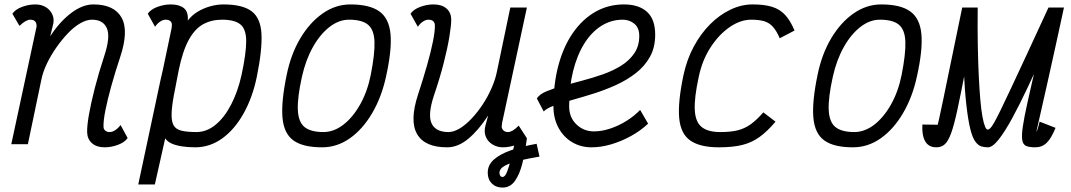

<svg xmlns="http://www.w3.org/2000/svg" viewBox="-20 -652 4840 868"><path d="M525 -87 557 -28Q544 -9 514 2.5Q484 14 453 14Q417 14 396 -4.5Q375 -23 374 -53Q373 -82 382 -133.5Q391 -185 408.5 -253.5Q426 -322 452 -401Q480 -486 463 -524.5Q446 -563 396 -563Q371 -563 342.5 -546.5Q314 -530 286.5 -501Q259 -472 234.5 -437Q210 -402 192 -364.5Q174 -327 167 -292L106 0H31L143 -521Q144 -525 145 -530Q146 -535 145 -540Q144 -551 137 -557Q130 -563 117 -563Q108 -563 96.5 -557Q85 -551 68 -535L36 -590Q50 -610 80 -621Q110 -632 140 -632Q167 -632 187.5 -619.5Q208 -607 217.5 -584.5Q227 -562 218 -533L207 -488Q250 -554 301.5 -593Q353 -632 402 -632Q496 -632 529.5 -572.5Q563 -513 523 -393Q500 -324 483 -262.5Q466 -201 456.5 -153.5Q447 -106 448 -79Q448 -68 456 -61.5Q464 -55 476 -55Q488 -55 501.5 -64Q515 -73 525 -87Z M990 -632Q1076 -632 1117 -601.5Q1158 -571 1162 -499.5Q1166 -428 1141 -305Q1122 -212 1081.5 -139.5Q1041 -67 985 -26.5Q929 14 862 14Q829 14 801 9.5Q773 5 754 -4Q735 -13 727 -27L680 182H605L705 -287Q706 -292 707.5 -298.5Q709 -305 711 -313Q712 -317 713 -322.5Q714 -328 716 -335L755 -521Q756 -526 756.5 -531Q757 -536 757 -540Q757 -551 749.5 -557Q742 -563 729 -563Q717 -563 704 -554.5Q691 -546 681 -531L648 -590Q662 -610 692 -621Q722 -632 752 -632Q790 -632 811 -615.5Q832 -599 829 -559Q847 -583 873.5 -599Q900 -615 930.5 -623.5Q961 -632 990 -632ZM1072 -313Q1093 -411 1093 -465.5Q1093 -520 1067 -541.5Q1041 -563 984 -563Q936 -563 898.5 -542.5Q861 -522 833.5 -472Q806 -422 788 -335L772 -252Q758 -185 756 -145Q754 -105 764.5 -86Q775 -67 801 -61Q827 -55 868 -55Q914 -55 954 -87.5Q994 -120 1024.5 -178.5Q1055 -237 1072 -313Z M1436 14Q1349 14 1306 -17.5Q1263 -49 1257 -121Q1251 -193 1276 -313Q1295 -407 1337.5 -478.5Q1380 -550 1438.5 -591Q1497 -632 1564 -632Q1651 -632 1695 -600.5Q1739 -569 1745.5 -497.5Q1752 -426 1725 -305Q1705 -213 1662.5 -140.5Q1620 -68 1562 -27Q1504 14 1436 14ZM1442 -55Q1489 -55 1532 -88Q1575 -121 1608 -179.5Q1641 -238 1656 -313Q1675 -409 1673 -463.5Q1671 -518 1643.5 -540.5Q1616 -563 1558 -563Q1512 -563 1469.5 -530Q1427 -497 1394.5 -439Q1362 -381 1345 -305Q1324 -210 1326.5 -155Q1329 -100 1357 -77.5Q1385 -55 1442 -55Z M2406 -2 2419 56Q2371 64 2330 73.5Q2289 83 2263.5 96.5Q2238 110 2238 130Q2238 137 2241.5 142.5Q2245 148 2252 148Q2263 148 2272 125.5Q2281 103 2290 67Q2299 31 2307.5 -9Q2316 -49 2325 -84L2362 -27Q2354 36 2341.5 86.5Q2329 137 2307.5 166.5Q2286 196 2252 196Q2222 196 2203.5 177.5Q2185 159 2185 129Q2185 94 2212.5 69.5Q2240 45 2289.5 27.5Q2339 10 2406 -2ZM1869 -531 1836 -590Q1850 -610 1880 -621Q1910 -632 1940 -632Q1977 -632 1998 -614Q2019 -596 2020 -565Q2020 -537 2011.5 -485.5Q2003 -434 1985.5 -365.5Q1968 -297 1941 -218Q1913 -132 1931.5 -93.5Q1950 -55 2007 -55Q2032 -55 2059.5 -72Q2087 -89 2113.5 -117.5Q2140 -146 2163 -181Q2186 -216 2202.5 -254Q2219 -292 2226 -326L2287 -618H2362L2250 -97Q2250 -93 2249 -88Q2248 -83 2248 -79Q2249 -68 2257 -61.5Q2265 -55 2276 -55Q2286 -55 2297.5 -61.5Q2309 -68 2325 -84L2357 -28Q2344 -9 2314 2.5Q2284 14 2253 14Q2228 14 2206.5 1Q2185 -12 2176 -34.5Q2167 -57 2175 -86L2187 -130Q2144 -64 2097.5 -25Q2051 14 2001 14Q1900 14 1865.5 -46Q1831 -106 1870 -225Q1893 -295 1910.5 -356.5Q1928 -418 1937.5 -465.5Q1947 -513 1946 -539Q1945 -551 1937.5 -557Q1930 -563 1917 -563Q1905 -563 1892 -554.5Q1879 -546 1869 -531Z M2874 -155 2910 -93Q2876 -61 2832.5 -37Q2789 -13 2743 0.5Q2697 14 2654 14Q2605 14 2566 -9.5Q2527 -33 2504.5 -75Q2482 -117 2482 -171Q2482 -274 2505 -358.5Q2528 -443 2570.5 -504Q2613 -565 2671.5 -598.5Q2730 -632 2801 -632Q2868 -632 2905 -598.5Q2942 -565 2942 -495Q2942 -437 2918 -394.5Q2894 -352 2854 -321Q2814 -290 2764.5 -267.5Q2715 -245 2664 -229Q2613 -213 2566.5 -200Q2520 -187 2486 -175Q2452 -163 2438 -148L2407 -207Q2419 -226 2450 -239Q2481 -252 2523 -263.5Q2565 -275 2612.5 -287.5Q2660 -300 2705.5 -316Q2751 -332 2788 -355Q2825 -378 2847.5 -411Q2870 -444 2870 -490Q2870 -526 2848 -544.5Q2826 -563 2795 -563Q2743 -563 2698.5 -535Q2654 -507 2621.5 -455Q2589 -403 2571 -331Q2553 -259 2553 -172Q2553 -121 2586 -89.5Q2619 -58 2665 -58Q2700 -58 2738 -70.5Q2776 -83 2811.5 -105Q2847 -127 2874 -155Z M3431 -144 3486 -102Q3449 -58 3413.5 -32.5Q3378 -7 3335 3.5Q3292 14 3230 14Q3145 14 3101 -16.5Q3057 -47 3050.5 -118.5Q3044 -190 3070 -313Q3085 -383 3116.5 -441.5Q3148 -500 3190.5 -542.5Q3233 -585 3282.5 -608.5Q3332 -632 3382 -632Q3436 -632 3471 -621Q3506 -610 3529.5 -584.5Q3553 -559 3572 -514L3505 -479Q3491 -512 3474.5 -530.5Q3458 -549 3435 -556Q3412 -563 3376 -563Q3328 -563 3279.5 -530Q3231 -497 3193 -439Q3155 -381 3139 -305Q3118 -209 3121 -154.5Q3124 -100 3152.5 -77.5Q3181 -55 3236 -55Q3284 -55 3315.5 -63Q3347 -71 3373.5 -90Q3400 -109 3431 -144Z M3836 14Q3749 14 3706 -17.5Q3663 -49 3657 -121Q3651 -193 3676 -313Q3695 -407 3737.5 -478.5Q3780 -550 3838.5 -591Q3897 -632 3964 -632Q4051 -632 4095 -600.5Q4139 -569 4145.5 -497.5Q4152 -426 4125 -305Q4105 -213 4062.5 -140.5Q4020 -68 3962 -27Q3904 14 3836 14ZM3842 -55Q3889 -55 3932 -88Q3975 -121 4008 -179.5Q4041 -238 4056 -313Q4075 -409 4073 -463.5Q4071 -518 4043.5 -540.5Q4016 -563 3958 -563Q3912 -563 3869.5 -530Q3827 -497 3794.5 -439Q3762 -381 3745 -305Q3724 -210 3726.5 -155Q3729 -100 3757 -77.5Q3785 -55 3842 -55Z M4213 14Q4178 14 4162.5 -13.5Q4147 -41 4150 -89L4226 -88Q4226 -76 4224.5 -68.5Q4223 -61 4219.5 -58Q4216 -55 4208 -55Q4210 -55 4214 -68Q4218 -81 4225.5 -114.5Q4233 -148 4246 -211Q4259 -274 4279.5 -373.5Q4300 -473 4330 -618H4400Q4399 -523 4400.5 -445Q4402 -367 4405 -306Q4408 -245 4412 -199.5Q4416 -154 4421.5 -124.5Q4427 -95 4433 -80.5Q4439 -66 4445 -66Q4450 -66 4456.5 -72Q4463 -78 4474 -97Q4485 -116 4503 -153Q4521 -190 4549.5 -250.5Q4578 -311 4620 -401.5Q4662 -492 4720 -618H4790Q4772 -534 4754 -452.5Q4736 -371 4720 -299Q4704 -227 4691.5 -172.5Q4679 -118 4672 -86.5Q4665 -55 4665 -55Q4665 -55 4668.5 -62Q4672 -69 4680 -102L4752 -74Q4733 -27 4712 -6.5Q4691 14 4660 14Q4634 14 4619.5 8Q4605 2 4601.5 -18.5Q4598 -39 4604 -80Q4610 -121 4625.5 -190.5Q4641 -260 4665 -365Q4689 -470 4720 -618H4790Q4748 -524 4707 -433Q4666 -342 4628 -261Q4590 -180 4556.5 -118.5Q4523 -57 4495 -21.5Q4467 14 4446 14Q4431 14 4417 10Q4403 6 4390 -11Q4377 -28 4367 -67Q4357 -106 4349 -175.5Q4341 -245 4336 -353.5Q4331 -462 4330 -618H4400Q4368 -455 4346 -342.5Q4324 -230 4309 -159.5Q4294 -89 4280.5 -51.5Q4267 -14 4251.5 0Q4236 14 4213 14Z"/></svg>

Font: Victor Mono
Style: Italic
Weight: 400
Italic angle: -12°
Monospace: yes
Designer: Rune Bjørnerås
Version: Version 1.561;gftools[0.9.30]